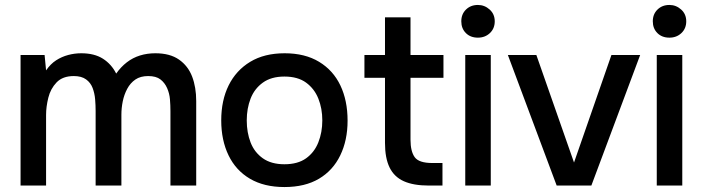

<svg xmlns="http://www.w3.org/2000/svg" viewBox="-20 -749 2838 775"><path d="M63 0V-527H160L166 -465Q184 -491 206.5 -505.5Q229 -520 255 -527Q281 -534 308 -534Q361 -534 395.5 -512Q430 -490 449 -452Q468 -479 492 -497.5Q516 -516 545 -525Q574 -534 607 -534Q666 -534 702.5 -508.5Q739 -483 755.5 -440Q772 -397 772 -341V0H668V-300Q668 -324 666 -348Q664 -372 654.5 -393.5Q645 -415 627.5 -428.5Q610 -442 578 -442Q547 -442 526.5 -428Q506 -414 493.5 -390.5Q481 -367 475.5 -340Q470 -313 470 -286V0H366V-301Q366 -324 364 -348Q362 -372 354 -393.5Q346 -415 327.5 -428.5Q309 -442 278 -442Q233 -442 208.5 -416.5Q184 -391 175 -354.5Q166 -318 166 -285V0Z M1128 6Q1046 6 989 -27.5Q932 -61 902.5 -122Q873 -183 873 -263Q873 -344 903 -404.5Q933 -465 990 -499.5Q1047 -534 1129 -534Q1211 -534 1268 -499.5Q1325 -465 1354 -404Q1383 -343 1383 -262Q1383 -183 1353.5 -122Q1324 -61 1267.5 -27.5Q1211 6 1128 6ZM1128 -86Q1182 -86 1215.5 -110Q1249 -134 1265 -174.5Q1281 -215 1281 -263Q1281 -311 1265 -351Q1249 -391 1215.5 -415.5Q1182 -440 1128 -440Q1075 -440 1041 -415.5Q1007 -391 991.5 -351Q976 -311 976 -263Q976 -214 991.5 -174Q1007 -134 1041 -110Q1075 -86 1128 -86Z M1711 0Q1649 0 1610 -17.5Q1571 -35 1552.5 -73Q1534 -111 1534 -172V-435H1451V-527H1534V-679H1637V-527H1770V-435H1637V-185Q1637 -138 1654 -114.5Q1671 -91 1725 -91H1766V0Z M1858 0V-527H1961V0ZM1909 -597Q1879 -597 1860.5 -615.5Q1842 -634 1842 -663Q1842 -692 1861 -710.5Q1880 -729 1909 -729Q1936 -729 1956.5 -710.5Q1977 -692 1977 -663Q1977 -634 1957.5 -615.5Q1938 -597 1909 -597Z M2227 0 2030 -527H2145L2297 -93L2448 -527H2564L2367 0Z M2631 0V-527H2734V0ZM2682 -597Q2652 -597 2633.5 -615.5Q2615 -634 2615 -663Q2615 -692 2634 -710.5Q2653 -729 2682 -729Q2709 -729 2729.5 -710.5Q2750 -692 2750 -663Q2750 -634 2730.5 -615.5Q2711 -597 2682 -597Z"/></svg>

Font: Onest Medium
Style: Regular
Weight: 500
Designer: Dmitri Voloshin, Andrey Kudryavtsev
Foundry: Dmitri Voloshin, Andrey Kudryavtsev
Version: Version 1.000;gftools[0.9.33]